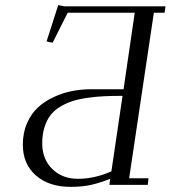

<svg xmlns="http://www.w3.org/2000/svg" viewBox="-20 -727 671 755"><path d="M69.8 -158.2Q69.8 -205.1 86.4 -242.9Q103 -280.8 129.9 -305.2Q156.7 -329.6 192.4 -345.9Q228 -362.3 263.9 -369.1Q299.8 -376 336.9 -376H465.8L509.8 -676.8H246.1L187 -559.1L163.1 -564L209 -707L232.9 -702.1H630.9L627 -676.8H585L487.8 -25.9H564L561 0H410.2L413.1 -23.9Q371.1 -7.3 337.2 0.2Q303.2 7.8 257.8 7.8Q172.4 7.8 121.1 -37.1Q69.8 -82 69.8 -158.2ZM146 -163.1Q146 -101.6 185.3 -62.7Q224.6 -23.9 286.1 -23.9Q352.1 -23.9 418 -53.2L461.9 -350.1Q420.9 -350.1 389.6 -348.6Q358.4 -347.2 324 -342.3Q289.6 -337.4 264.6 -329.3Q239.7 -321.3 216.3 -307.1Q192.9 -293 178.2 -273.7Q163.6 -254.4 154.8 -226.3Q146 -198.2 146 -163.1Z"/></svg>

Font: Dehuti Alt
Style: Italic
Weight: 400
Version: Version 1.2